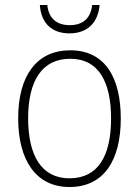

<svg xmlns="http://www.w3.org/2000/svg" viewBox="-20 -741 559 771"><path d="M380 -721H350C345 -671 316 -640 260 -640C205 -640 175 -670 170 -721H140C145 -647 189 -607 259 -607C331 -607 374 -650 380 -721ZM465 -265C465 -428 403 -539 262 -539C128 -539 53 -438 53 -266C53 -97 125 10 259 10C397 10 465 -97 465 -265ZM93 -266C93 -417 149 -505 262 -505C380 -505 426 -406 426 -265C426 -115 374 -25 259 -25C146 -25 93 -117 93 -266Z"/></svg>

Font: Noto Sans SemiCondensed ExtraLight
Style: Regular
Weight: 200
Width: 4
Designer: Monotype Design Team
Foundry: Monotype Imaging Inc.
Version: Version 2.013